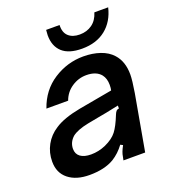

<svg xmlns="http://www.w3.org/2000/svg" viewBox="-140 -865 873 980"><g transform="rotate(-20 297.0 -375.0)"><path d="M22 -118Q22 -167 44.5 -208Q67 -249 108 -275Q156 -307 246 -324L429 -357Q432 -368 432 -387Q432 -421 415 -443Q390 -474 336 -474Q293 -474 256.5 -449.5Q220 -425 205 -383H87Q118 -473 192.5 -521Q267 -569 354 -569Q404 -569 445 -555Q486 -541 511 -513Q549 -471 549 -401Q549 -369 538 -303L484 0H366L370 -19Q373 -42 391 -74L378 -81Q350 -43 313 -20Q261 11 179 11Q107 11 64.5 -23Q22 -57 22 -118ZM302 -102Q346 -122 367 -149.5Q388 -177 409 -230Q414 -243 419.5 -249.5Q425 -256 435 -257V-273Q356 -256 319 -250L261 -239Q201 -227 173 -205Q144 -179 144 -143Q144 -115 164.5 -100Q185 -85 222 -85Q263 -85 302 -102ZM221 -732Q221 -741 223 -761H296Q294 -721 316 -700.5Q338 -680 377 -680Q416 -680 444.5 -700.5Q473 -721 485 -761H560Q543 -689 492.5 -648.5Q442 -608 364 -608Q292 -608 256.5 -640.5Q221 -673 221 -732Z"/></g></svg>

Font: Open Sauce Sans SemiBold Italic
Style: Regular
Weight: 600
Italic angle: -10°
Designer: Alfredo Marco Pradil
Foundry: Creative Sauce Fz LLC
Version: Version 1.477